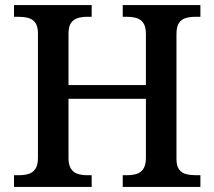

<svg xmlns="http://www.w3.org/2000/svg" viewBox="-20 -734 842 754"><path d="M35 0V-46H55Q76 -46 92.5 -51Q109 -56 119 -71Q129 -86 129 -113V-603Q129 -631 118.5 -645Q108 -659 91 -663.5Q74 -668 54 -668H35V-714H340V-668H322Q302 -668 285.5 -663Q269 -658 259 -644Q249 -630 249 -601V-400H553V-600Q553 -629 543 -643.5Q533 -658 516.5 -663Q500 -668 478 -668H462V-714H767V-668H746Q726 -668 709 -663Q692 -658 682.5 -643.5Q673 -629 673 -600V-110Q673 -83 683 -69Q693 -55 710 -50.5Q727 -46 746 -46H767V0H462V-46H479Q500 -46 516.5 -51Q533 -56 543 -71Q553 -86 553 -115V-346H249V-113Q249 -86 259 -71Q269 -56 285.5 -51Q302 -46 322 -46H340V0Z"/></svg>

Font: Noto Rashi Hebrew Medium
Style: Regular
Weight: 500
Version: Version 1.006